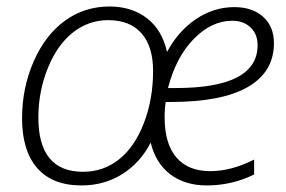

<svg xmlns="http://www.w3.org/2000/svg" viewBox="-20 -561 880 591"><path d="M616.2 9.8Q550.3 9.8 504.9 -23.9Q459.5 -57.6 443.8 -122.1Q412.1 -60.1 356.4 -25.1Q300.8 9.8 231 9.8Q141.1 9.8 94.5 -43.7Q47.9 -97.2 47.9 -196.8Q47.9 -290 83.5 -371.6Q119.1 -453.1 179.7 -497.1Q240.2 -541 316.9 -541Q385.7 -541 432.6 -504.6Q479.5 -468.3 494.1 -400.9Q528.3 -465.3 583.3 -502.2Q638.2 -539.1 701.2 -539.1Q756.8 -539.1 790 -509.3Q823.2 -479.5 823.2 -428.2Q823.2 -339.8 743.4 -293.5Q663.6 -247.1 505.9 -247.1H490.2Q486.8 -228.5 486.8 -199.2Q486.8 -118.7 522.9 -76.4Q559.1 -34.2 627 -34.2Q691.9 -34.2 762.2 -69.8V-23.9Q693.8 9.8 616.2 9.8ZM313 -499Q252.4 -499 204.1 -460.7Q155.8 -422.4 127 -350.8Q98.1 -279.3 98.1 -199.2Q98.1 -32.2 235.8 -32.2Q297.9 -32.2 345.9 -70.1Q394 -107.9 422.6 -181.4Q451.2 -254.9 451.2 -342.8Q451.2 -418 415.5 -458.5Q379.9 -499 313 -499ZM694.8 -497.1Q630.9 -497.1 576.2 -440.9Q521.5 -384.8 497.1 -290H521Q772.9 -290 772.9 -421.9Q772.9 -456.1 751.2 -476.6Q729.5 -497.1 694.8 -497.1Z"/></svg>

Font: CAA NEO Sans Light
Style: Italic
Weight: 300
Italic angle: -12°
Version: Version 1.10